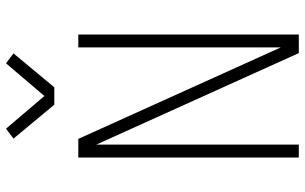

<svg xmlns="http://www.w3.org/2000/svg" viewBox="-208 -808 1016 640"><g transform="rotate(-90 300.0 -488.0)"><path d="M138 0H95V-735H157L462 -60V-735H505V0H443L138 -675ZM271 -815 158 -951 191 -976 300 -848 409 -976 442 -951 329 -815Z"/></g></svg>

Font: Iosevka Aile Extralight
Style: Regular
Weight: 200
Designer: Belleve Invis
Foundry: Belleve Invis
Version: Version 31.1.0; ttfautohint (v1.8.4)